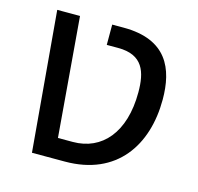

<svg xmlns="http://www.w3.org/2000/svg" viewBox="-87 -656 773 749"><g transform="rotate(15 299.0 -282.0)"><path d="M55 -564 104 0H237C446 0 543 -148 543 -332C543 -456 499 -564 323 -564H277V-482H323C424 -482 444 -417 444 -335C444 -172 364 -82 247 -82H187L147 -564Z"/></g></svg>

Font: FiraGO Unicode
Style: Regular
Weight: 400
Designer: bBox Type
Foundry: bBox Type GmbH
Version: Version 1.001;PS 001.001;hotconv 1.0.88;makeotf.lib2.5.64775